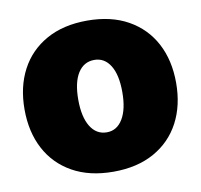

<svg xmlns="http://www.w3.org/2000/svg" viewBox="-67 -624 737 704"><g transform="rotate(-10 301.0 -272.0)"><path d="M300.8 9.8Q211.9 9.8 148.7 -25.6Q85.4 -61 52 -124.3Q18.6 -187.5 18.6 -271.5Q18.6 -355.5 52 -418.7Q85.4 -481.9 148.7 -517.3Q211.9 -552.7 300.8 -552.7Q389.6 -552.7 452.9 -517.3Q516.1 -481.9 549.6 -418.7Q583 -355.5 583 -271.5Q583 -187.5 549.6 -124.3Q516.1 -61 452.9 -25.6Q389.6 9.8 300.8 9.8ZM301.8 -136.7Q339.4 -136.7 361.1 -172.6Q382.8 -208.5 382.8 -272.5Q382.8 -336.9 361.1 -371.6Q339.4 -406.2 301.8 -406.2Q262.7 -406.2 240.7 -371.6Q218.8 -336.9 218.8 -272.5Q218.8 -208.5 240.7 -172.6Q262.7 -136.7 301.8 -136.7Z"/></g></svg>

Font: Inter Tight Black
Style: Regular
Weight: 900
Designer: Rasmus Andersson
Foundry: rsms
Version: Version 3.004; ttfautohint (v1.8.4.7-5d5b)